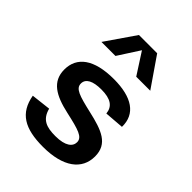

<svg xmlns="http://www.w3.org/2000/svg" viewBox="-230 -941 1079 1079"><g transform="rotate(45 310.0 -401.0)"><path d="M313.5 -539.5C154.5 -539.5 78 -479 78 -380.5C78 -285 150 -245 263 -220C372.5 -195.5 418 -182.5 418 -142C418 -109 387.5 -80 307 -80C237.5 -80 191.5 -94.5 173.5 -164.5L57 -151C78 -33 154.5 12 300.5 12C461.5 12 546 -53.5 546 -157C546 -257.5 467.5 -286 348.5 -313C243 -337.5 199.5 -350.5 199.5 -390.5C199.5 -429 238 -448.5 305 -448.5C379.5 -448.5 415 -423.5 420 -372.5L535 -381.5C537.5 -486 457 -539.5 313.5 -539.5ZM116 -637.5H227.5L310 -765.5L392.5 -637.5H504L382.5 -814H237.5Z"/></g></svg>

Font: Monaspace Neon SemiBold
Style: Regular
Weight: 600
Designer: Riley Cran & the Lettermatic Team
Foundry: Lettermatic
Version: Version 1.200 (Monaspace Neon)